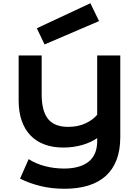

<svg xmlns="http://www.w3.org/2000/svg" viewBox="-20 -923 869 1201"><path d="M159.2 72.3Q181.6 86.9 208 98.1Q234.4 109.4 262.9 116.7Q291.5 124 321.3 127.7Q351.1 131.3 380.4 131.3Q480 131.3 533.9 88.6Q587.9 45.9 587.9 -39.6V-59.1Q568.8 -45.9 545.2 -34.9Q521.5 -23.9 494.4 -16.1Q467.3 -8.3 437.3 -4.2Q407.2 0 376.5 0Q310.5 0 258.5 -19.3Q206.5 -38.6 170.7 -75.9Q134.8 -113.3 115.7 -168Q96.7 -222.7 96.7 -293V-576.2H240.7V-333Q240.7 -228.5 280.5 -179Q320.3 -129.4 406.2 -129.4Q466.8 -129.4 513.4 -150.6Q560.1 -171.9 587.9 -205.1V-576.2H732.4V-65.9Q732.4 16.6 709 77.4Q685.5 138.2 640.9 178.2Q596.2 218.3 531.2 238Q466.3 257.8 383.8 257.8Q303.2 257.8 233.4 240.7Q163.6 223.6 105.5 194.3ZM210.4 -746.1 545.4 -902.8 599.6 -791 258.8 -645Z"/></svg>

Font: Krona One
Style: Regular
Weight: 400
Version: Version 1.003